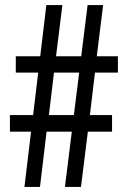

<svg xmlns="http://www.w3.org/2000/svg" viewBox="-20 -734 500 754"><path d="M353 -449H443V-513H360L385 -714H324L299 -513H200L225 -714H162L138 -513H42V-449H130L110 -282H19V-217H102L76 0H137L163 -217H262L235 0H298L325 -217H420V-282H333ZM172 -282 192 -449H291L270 -282Z"/></svg>

Font: Noto Sans Lao Looped ExtraCondensed
Style: Regular
Weight: 400
Width: 2
Designer: Mark Frömberg, Ben Mitchell
Foundry: The Fontpad Ltd
Version: Version 1.002